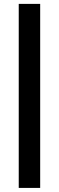

<svg xmlns="http://www.w3.org/2000/svg" viewBox="-20 -730 295 963"><path d="M181.5 -710.5V212.5H74V-710.5Z"/></svg>

Font: Anek Malayalam Medium SemiBold
Style: Regular
Weight: 600
Version: Version 1.003